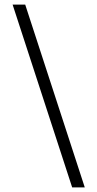

<svg xmlns="http://www.w3.org/2000/svg" viewBox="-20 -729 425 838"><path d="M350 89 90 -709H35L295 89Z"/></svg>

Font: STIX Two Text
Style: Regular
Weight: 400
Designer: Ross Mills, John Hudson & Paul Hanslow, Tiro Typeworks Ltd; with prior portions MicroPress Inc., and Coen Hoffman.
Foundry: Tiro Typeworks Ltd
Version: Version 2.13 b171